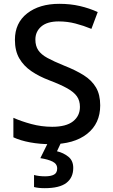

<svg xmlns="http://www.w3.org/2000/svg" viewBox="-20 -744 590 1004"><path d="M504 -193Q504 -98 435.5 -44Q367 10 247 10Q189 10 137.5 0.5Q86 -9 50 -26V-128Q90 -110 143.5 -95.5Q197 -81 253 -81Q326 -81 362 -109.5Q398 -138 398 -185Q398 -218 382 -240.5Q366 -263 331 -282.5Q296 -302 238 -324Q185 -344 144.5 -371.5Q104 -399 81 -438.5Q58 -478 58 -536Q58 -624 122 -674Q186 -724 290 -724Q348 -724 397.5 -712.5Q447 -701 491 -681L458 -593Q417 -610 374.5 -621Q332 -632 287 -632Q227 -632 196 -605.5Q165 -579 165 -537Q165 -504 180 -481.5Q195 -459 228 -441Q261 -423 315 -401Q376 -377 418 -350.5Q460 -324 482 -286.5Q504 -249 504 -193ZM363 134Q363 185 327 212.5Q291 240 214 240Q180 240 158 234V171Q183 178 216 178Q246 178 262.5 169Q279 160 279 137Q279 113 255 101Q231 89 191 83L232 0H300L278 47Q312 55 337.5 75.5Q363 96 363 134Z"/></svg>

Font: Noto Sans Tai Tham Medium
Style: Regular
Weight: 500
Designer: Monotype Design Team 2013. Revised by David WIlliams 2020
Foundry: Monotype Imaging Inc.
Version: Version 2.002; ttfautohint (v1.8.4.7-5d5b)